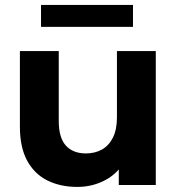

<svg xmlns="http://www.w3.org/2000/svg" viewBox="-20 -743 720 771"><path d="M290.5 7.6Q223.1 7.6 170.9 -18Q118.7 -43.6 89.3 -97.4Q59.9 -151.2 59.9 -234.1V-537.9H215.9V-257.5Q215.9 -189.8 244.6 -158.3Q273.2 -126.9 324.9 -126.9Q361.2 -126.9 389.3 -142.5Q417.3 -158.2 433.5 -190.5Q449.6 -222.8 449.6 -271.9V-537.9H605.6V0H457V-148.3L484.9 -104.7Q457.1 -49.2 404.8 -20.8Q352.5 7.6 290.5 7.6ZM144.7 -635.2V-723.1H514V-635.2Z"/></svg>

Font: Montserrat Alternates Thin
Style: Regular
Weight: 100
Designer: Julieta Ulanovsky
Foundry: Julieta Ulanovsky
Version: Version 9.000